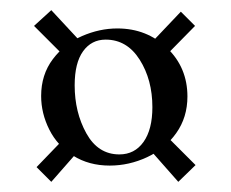

<svg xmlns="http://www.w3.org/2000/svg" viewBox="-20 -391 454 378"><path d="M81 -33 52 -62 105 -117 131 -90ZM47 -340 81 -371 133 -315 101 -286ZM365 -66 331 -33 279 -92 310 -121ZM336 -368 364 -340 307 -282 280 -309ZM61 -202Q61 -244 84 -274.5Q107 -305 141.5 -320Q176 -335 211 -335Q269 -335 309 -296.5Q349 -258 349 -201Q349 -160 327 -129Q305 -98 269.5 -81.5Q234 -65 196 -65Q155 -65 124 -84.5Q93 -104 77 -136Q61 -168 61 -202ZM280 -180Q280 -234 255 -273.5Q230 -313 188 -313Q160 -313 143.5 -290Q127 -267 127 -223Q127 -170 150 -128.5Q173 -87 215 -87Q245 -87 262.5 -111.5Q280 -136 280 -180Z"/></svg>

Font: Cormorant Infant SemiBold
Style: Regular
Weight: 600
Designer: Christian Thalmann (Catharsis Fonts)
Foundry: Catharsis Fonts
Version: Version 4.000